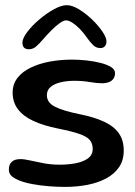

<svg xmlns="http://www.w3.org/2000/svg" viewBox="-20 -713 528 750"><path d="M233.8 17.1Q202.9 17.1 169.5 14.4Q136.1 11.6 106.5 6.1Q76.9 0.6 56.4 -7.6Q37.9 -14.9 26.3 -24.5Q14.6 -34.1 14.6 -51.3Q14.6 -70.8 26.1 -81.1Q37.5 -91.5 59.4 -91.5Q75.2 -91.5 98.4 -86.1Q121.6 -80.8 151 -75.2Q180.3 -69.7 213.5 -69.7Q245.8 -69.7 275.3 -75.2Q304.8 -80.8 323.4 -94.2Q342.1 -107.8 342.1 -131.4Q342.1 -153 330.4 -166.5Q318.7 -179.9 289.6 -190Q260.5 -200.1 207.8 -210.6Q150.3 -222.1 110.6 -240.5Q70.8 -258.9 50.1 -286.3Q29.4 -313.7 29.4 -351.5Q29.4 -384.4 48.2 -408.6Q66.9 -432.8 99.5 -448.6Q132.1 -464.5 173.8 -472.3Q215.4 -480.1 261.5 -480.1Q289.2 -480.1 318.6 -476.9Q348 -473.7 373.2 -467.2Q398.3 -460.8 413.8 -451.1Q429.3 -441.3 429.3 -428Q429.3 -413.4 422.3 -404.4Q415.3 -395.5 404.1 -391.6Q392.8 -387.7 379.6 -387.7Q357.8 -387.7 330.2 -392.6Q302.5 -397.4 270.1 -397.4Q241.5 -397.4 217 -391.6Q192.6 -385.8 177.8 -373.5Q163.1 -361.2 163.1 -341.3Q163.1 -312 195.2 -295.9Q227.2 -279.8 289.8 -267.2Q347.8 -255.7 386.2 -237.8Q424.7 -219.9 444.1 -192.6Q463.4 -165.2 463.4 -125.1Q463.4 -86.6 444.8 -59.7Q426.2 -32.7 394.2 -15.8Q362.2 1.2 321 9.2Q279.7 17.1 233.8 17.1ZM92.9 -520.6Q67.6 -520.6 67.6 -546.4Q67.6 -562.8 85.9 -587.3Q104.2 -611.8 132.3 -635.9Q160.4 -659.9 189.9 -676.4Q219.3 -692.8 241 -692.8Q261.6 -692.8 288 -676.9Q314.4 -660.9 339.1 -637.3Q363.8 -613.6 379.8 -590.1Q395.9 -566.5 395.9 -551.1Q395.9 -539 389.4 -532.1Q383 -525.2 372.2 -525.2Q355.7 -525.2 343.8 -536.7Q331.9 -548.2 315.6 -571.4Q304.9 -586.6 290.9 -600.9Q276.9 -615.1 262.9 -624.2Q248.9 -633.4 237.8 -633.4Q228.1 -633.4 213.1 -622.5Q198 -611.6 181.7 -595.4Q165.3 -579.2 151.2 -562.7Q132.6 -541 120.4 -530.8Q108.1 -520.6 92.9 -520.6Z"/></svg>

Font: Gluten Thin
Style: Regular
Weight: 100
Designer: Tyler Finck
Foundry: Etcetera Type Company
Version: Version 1.300